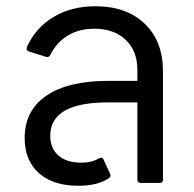

<svg xmlns="http://www.w3.org/2000/svg" viewBox="-20 -586 622 615"><path d="M502 -358V-11Q502 0 492 0H431Q420 0 420 -11V-258H326Q141 -258 141 -151Q141 -111 167 -88Q193 -65 240 -65Q275 -65 297 -79Q303 -81 304 -81Q309 -81 311 -76L332 -31Q334 -27 334 -24Q334 -20 330 -16Q294 9 231 9Q150 9 104.5 -31.5Q59 -72 59 -144Q59 -232 128.5 -279.5Q198 -327 327 -327H420V-362Q420 -423 382.5 -458.5Q345 -494 282 -494Q233 -494 197 -472Q161 -450 141 -410Q137 -401 127 -404L73 -421Q63 -424 66 -435Q93 -496 150.5 -531Q208 -566 286 -566Q385 -566 443.5 -510Q502 -454 502 -358Z"/></svg>

Font: LINE Seed Sans TH App
Style: Regular
Weight: 400
Designer: Dalton Maag Ltd | Thai characters by Cadson Demak Co.,Ltd.
Foundry: Dalton Maag Ltd
Version: Version 1.003